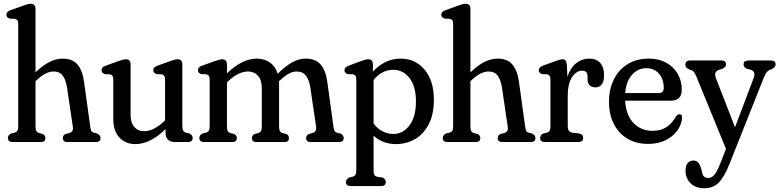

<svg xmlns="http://www.w3.org/2000/svg" viewBox="-20 -756 4148 1022"><path d="M169 -708.5V-371Q210 -410 245 -427Q280 -444 314 -444Q366.5 -444 393 -411.8Q419.5 -379.5 427.5 -320L460 -84.5Q462 -68 465.2 -60.5Q468.5 -53 480 -49.5L497.5 -45.5Q515 -36.5 515 -21.5Q515 0 490 0H338Q314.5 0 314.5 -21.5Q314.5 -36.5 329.5 -43L348 -47.5Q359.5 -51 364.8 -58.8Q370 -66.5 367.5 -82.5L337.5 -286Q331 -330 314.5 -352.8Q298 -375.5 265.5 -375.5Q246 -375.5 223.8 -365Q201.5 -354.5 174 -328.5L169 -323.5V-84.5Q169 -67 173 -59Q177 -51 188.5 -47.5L206.5 -43Q221.5 -36 221.5 -21.5Q221.5 0 198.5 0H47Q22 0 22 -21.5Q22 -37 39 -45.5L57 -49.5Q68 -53 72.5 -60.2Q77 -67.5 77 -84.5V-627Q77 -641.5 73 -647.5Q69 -653.5 59 -656L31.5 -657Q14 -663 14 -677.5Q14 -686 19.2 -691.8Q24.5 -697.5 38 -702.5L102.5 -725.5Q119 -731.5 127.8 -733.8Q136.5 -736 144 -736Q169 -736 169 -708.5Z M583 -123V-331.5Q583 -346 579 -352Q575 -358 565.5 -360.5L538 -361.5Q520.5 -367.5 520.5 -382Q520.5 -390.5 525.5 -396.2Q530.5 -402 544.5 -407L608.5 -430Q625 -436 634 -438.2Q643 -440.5 650.5 -440.5Q675 -440.5 675 -413V-146.5Q675 -103 695 -80.2Q715 -57.5 747.5 -57.5Q771 -57.5 797.8 -70.2Q824.5 -83 853.5 -110.5L858.5 -115.5V-331.5Q858.5 -346 854.5 -352Q850.5 -358 841 -360.5L813.5 -361.5Q796 -367.5 796 -382Q796 -390.5 801.2 -396.2Q806.5 -402 820 -407L884 -430Q900.5 -436 909.5 -438.2Q918.5 -440.5 926 -440.5Q950.5 -440.5 950.5 -413V-84.5Q950.5 -68 955.5 -60.2Q960.5 -52.5 970.5 -49.5L988.5 -45.5Q1005.5 -37 1005.5 -21.5Q1005.5 0 980.5 0H911Q861 0 861 -51V-68.5Q817.5 -27 778.2 -8Q739 11 701 11Q648 11 615.5 -24Q583 -59 583 -123Z M1188 -413V-365.5Q1231 -406.5 1270.2 -425.2Q1309.5 -444 1347 -444Q1387.5 -444 1416.8 -423.2Q1446 -402.5 1458 -363.5Q1501.5 -406 1536.8 -425Q1572 -444 1606.5 -444Q1660 -444 1687 -412Q1714 -380 1722 -321.5L1754.5 -84.5Q1756.5 -68 1760 -60.5Q1763.5 -53 1774.5 -49.5L1792.5 -45.5Q1809.5 -36.5 1809.5 -21.5Q1809.5 0 1784.5 0H1632.5Q1609.5 0 1609.5 -21.5Q1609.5 -36 1624.5 -43L1642.5 -47.5Q1654 -51 1659.2 -58.8Q1664.5 -66.5 1662.5 -82.5L1632.5 -286Q1626 -330.5 1608.8 -353Q1591.5 -375.5 1558.5 -375.5Q1539.5 -375.5 1518.5 -364.5Q1497.5 -353.5 1470.5 -328.5L1465 -323Q1465.5 -316.5 1465.5 -310V-84.5Q1465.5 -67 1469.5 -59Q1473.5 -51 1485 -47.5L1503.5 -43Q1518 -36 1518 -21.5Q1518 0 1495 0H1344Q1321 0 1321 -21.5Q1321 -36 1335.5 -43L1354 -47.5Q1365.5 -51 1369.5 -59Q1373.5 -67 1373.5 -84.5V-286.5Q1373.5 -330 1353.2 -352.8Q1333 -375.5 1300 -375.5Q1276 -375.5 1249.2 -362.8Q1222.5 -350 1193 -322.5L1188 -317.5V-84.5Q1188 -67 1192 -59Q1196 -51 1207.5 -47.5L1226 -43Q1240.5 -36 1240.5 -21.5Q1240.5 0 1217.5 0H1066Q1041 0 1041 -21.5Q1041 -37 1058 -45.5L1076 -49.5Q1087 -53 1091.5 -60.2Q1096 -67.5 1096 -84.5V-331.5Q1096 -346 1092 -352Q1088 -358 1078 -360.5L1051 -361.5Q1033.5 -367.5 1033.5 -382Q1033.5 -390.5 1038.5 -396.2Q1043.5 -402 1057 -407L1121.5 -430Q1138 -436 1147 -438.2Q1156 -440.5 1163 -440.5Q1188 -440.5 1188 -413Z M1965 -413V-375Q1995 -408 2032.5 -426Q2070 -444 2112 -444Q2190.5 -444 2240 -385.2Q2289.5 -326.5 2289.5 -225.5Q2289.5 -148.5 2262.8 -95.8Q2236 -43 2190 -16Q2144 11 2087 11Q2052.5 11 2022.2 -0.5Q1992 -12 1968.5 -33.5V150Q1968.5 167 1972.5 174.5Q1976.5 182 1988.5 185L2016.5 189Q2033.5 197 2033.5 213Q2033.5 234.5 2008.5 234.5H1846.5Q1821.5 234.5 1821.5 213Q1821.5 198 1838.5 189L1856.5 185Q1867.5 181.5 1872 174.2Q1876.5 167 1876.5 150V-331.5Q1876.5 -346 1872.5 -352Q1868.5 -358 1858.5 -360.5L1831 -361.5Q1813.5 -367.5 1813.5 -382Q1813.5 -398 1837.5 -407L1896.5 -429Q1913.5 -435.5 1923 -438Q1932.5 -440.5 1940 -440.5Q1965 -440.5 1965 -413ZM2073.5 -384.5Q2012 -384.5 1968.5 -330V-98.5Q1989.5 -70.5 2016.5 -56.8Q2043.5 -43 2074 -43Q2124.5 -43 2159.2 -88.2Q2194 -133.5 2194 -215.5Q2194 -296.5 2159.8 -340.5Q2125.5 -384.5 2073.5 -384.5Z M2484 -708.5V-371Q2525 -410 2560 -427Q2595 -444 2629 -444Q2681.5 -444 2708 -411.8Q2734.5 -379.5 2742.5 -320L2775 -84.5Q2777 -68 2780.2 -60.5Q2783.5 -53 2795 -49.5L2812.5 -45.5Q2830 -36.5 2830 -21.5Q2830 0 2805 0H2653Q2629.5 0 2629.5 -21.5Q2629.5 -36.5 2644.5 -43L2663 -47.5Q2674.5 -51 2679.8 -58.8Q2685 -66.5 2682.5 -82.5L2652.5 -286Q2646 -330 2629.5 -352.8Q2613 -375.5 2580.5 -375.5Q2561 -375.5 2538.8 -365Q2516.5 -354.5 2489 -328.5L2484 -323.5V-84.5Q2484 -67 2488 -59Q2492 -51 2503.5 -47.5L2521.5 -43Q2536.5 -36 2536.5 -21.5Q2536.5 0 2513.5 0H2362Q2337 0 2337 -21.5Q2337 -37 2354 -45.5L2372 -49.5Q2383 -53 2387.5 -60.2Q2392 -67.5 2392 -84.5V-627Q2392 -641.5 2388 -647.5Q2384 -653.5 2374 -656L2346.5 -657Q2329 -663 2329 -677.5Q2329 -686 2334.2 -691.8Q2339.5 -697.5 2353 -702.5L2417.5 -725.5Q2434 -731.5 2442.8 -733.8Q2451.5 -736 2459 -736Q2484 -736 2484 -708.5Z M2997.5 -410.5 3000 -347Q3016.5 -396 3047.5 -420Q3078.5 -444 3115.5 -444Q3154 -444 3174.8 -421.2Q3195.5 -398.5 3195.5 -355.5Q3195.5 -322.5 3183 -306.8Q3170.5 -291 3150.5 -291Q3107.5 -291 3107.5 -334.5V-350Q3107.5 -380 3078.5 -380Q3048 -380 3025 -345.5Q3002 -311 3002 -244.5V-84.5Q3002 -53 3027 -49.5L3062 -45.5Q3084 -42 3084 -21.5Q3084 0 3058 0H2880Q2855 0 2855 -21.5Q2855 -37 2872 -45.5L2890 -49.5Q2901 -53 2905.5 -60.2Q2910 -67.5 2910 -84.5V-331.5Q2910 -346 2906 -352Q2902 -358 2892 -360.5L2865 -361.5Q2847.5 -367.5 2847.5 -382Q2847.5 -398.5 2871 -407L2937 -431Q2963.5 -440.5 2975.5 -440.5Q2985 -440.5 2990.5 -433.8Q2996 -427 2997.5 -410.5Z M3609 -278.5Q3609 -220 3550 -220H3307.5Q3312.5 -142 3352.5 -100.8Q3392.5 -59.5 3453.5 -59.5Q3499.5 -59.5 3530.5 -81.8Q3561.5 -104 3576 -133.5Q3586.5 -148 3597 -148Q3612 -148 3610.5 -127Q3607.5 -92 3584.8 -60.5Q3562 -29 3522.5 -9.5Q3483 10 3430 10Q3366 10 3319.2 -18.2Q3272.5 -46.5 3247 -97Q3221.5 -147.5 3221.5 -214Q3221.5 -279.5 3246.8 -331.8Q3272 -384 3319.8 -414Q3367.5 -444 3434.5 -444Q3486 -444 3525.2 -422.8Q3564.5 -401.5 3586.8 -364Q3609 -326.5 3609 -278.5ZM3421.5 -393Q3375 -393 3343.8 -357.5Q3312.5 -322 3308 -260.5H3485.5Q3513 -260.5 3513 -287.5Q3513 -334.5 3487.8 -363.8Q3462.5 -393 3421.5 -393Z M3814 114 3844.5 37 3686.5 -349Q3679 -367.5 3672.2 -374.5Q3665.5 -381.5 3645.5 -388Q3628 -396.5 3628 -410.5Q3628 -434 3653 -434H3820.5Q3844.5 -434 3844.5 -412.5Q3844.5 -398.5 3824 -389.5L3808 -384.5Q3777.5 -374.5 3791 -339.5L3892.5 -78.5L3992 -341.5Q4004.5 -375 3975.5 -385L3957 -389.5Q3938 -397.5 3938 -412.5Q3938 -434 3964 -434H4083.5Q4108.5 -434 4108.5 -412.5Q4108.5 -399 4090.5 -389.5Q4071 -382.5 4062.5 -373.2Q4054 -364 4045 -341L3863.5 115.5Q3833.5 189.5 3804 217.8Q3774.5 246 3729.5 246Q3681.5 246 3655.2 218.8Q3629 191.5 3629 151.5Q3629 127 3640 112.8Q3651 98.5 3671 98.5Q3685.5 98.5 3694.8 107.5Q3704 116.5 3711.5 139.5L3716.5 157.5Q3719.5 177 3728.2 184.2Q3737 191.5 3750 191.5Q3767.5 191.5 3782.5 174.5Q3797.5 157.5 3814 114Z"/></svg>

Font: Fraunces 144pt SuperSoft
Style: Regular
Weight: 400
Version: Version 1.000;[b76b70a41]